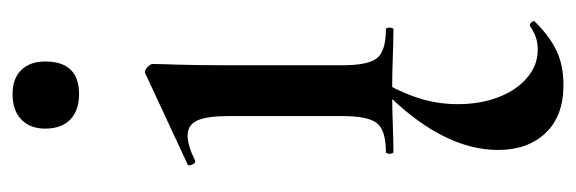

<svg xmlns="http://www.w3.org/2000/svg" viewBox="-326 -321 918 306"><g transform="rotate(-90 133.0 -168.0)"><path d="M44 0Q41 0 41 -6Q41 -12 44 -12Q78 -12 89.5 -26Q101 -40 101 -81V-263Q101 -297 94 -312.5Q87 -328 70 -328Q62 -328 52 -325Q42 -322 30 -316Q26 -315 23.5 -321Q21 -327 24 -328L168 -395Q170 -396 171 -396Q175 -396 179.5 -391.5Q184 -387 184 -384Q184 -373 183 -344Q182 -315 182 -264V-81Q182 -40 193.5 -26Q205 -12 239 -12Q242 -12 242 -6Q242 0 239 0Q219 0 194 -1Q169 -2 141 -2Q114 -2 88.5 -1Q63 0 44 0ZM136 -501Q110 -501 95.5 -515Q81 -529 81 -555Q81 -579 95.5 -593Q110 -607 136 -607Q161 -607 174.5 -593Q188 -579 188 -555Q188 -501 136 -501ZM150 271Q101 271 74 242.5Q47 214 47 167Q47 122 71 76Q95 30 142 -16L152 -11Q136 18 128 45.5Q120 73 120 103Q120 138 131 167Q142 196 162 213Q182 230 206 230Q219 230 228 226.5Q237 223 244 218Q247 216 250.5 220Q254 224 251 226Q227 250 204 260.5Q181 271 150 271Z"/></g></svg>

Font: Cormorant SemiBold
Style: Regular
Weight: 600
Designer: Christian Thalmann (Catharsis Fonts)
Foundry: Catharsis Fonts
Version: Version 4.000